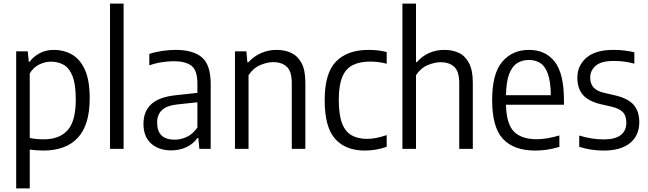

<svg xmlns="http://www.w3.org/2000/svg" viewBox="-20 -828 3606 1068"><path d="M70 220V-542.5H134.5L140 -484.5H145Q165.5 -513 200.2 -531.8Q235 -550.5 281 -550.5Q334.5 -550.5 379.5 -525.2Q424.5 -500 451.8 -441Q479 -382 479 -281Q479 -133 413 -61.8Q347 9.5 220 9.5Q201.5 9.5 181.8 7.8Q162 6 145.5 4V220ZM223 -53Q310.5 -53 356 -103.5Q401.5 -154 401.5 -274Q401.5 -358.5 383.5 -404.2Q365.5 -450 334.2 -467.5Q303 -485 263.5 -485Q230 -485 197.8 -469Q165.5 -453 145.5 -419.5V-60.5Q180.5 -53 223 -53Z M592 0V-808H667.5V0Z M933 8.5Q862.5 8.5 820.2 -30Q778 -68.5 778 -138.5Q778 -209.5 822.8 -249.8Q867.5 -290 964.5 -299L1078 -311.5V-363.5Q1078 -436.5 1045.2 -462Q1012.5 -487.5 947 -487.5Q918 -487.5 882 -482.2Q846 -477 810.5 -464.5V-528Q842.5 -539 882.2 -544.8Q922 -550.5 957 -550.5Q1053.5 -550.5 1102.8 -509.2Q1152 -468 1152 -360V0H1089L1083 -60H1078Q1053.5 -26 1015.5 -8.8Q977.5 8.5 933 8.5ZM854 -146Q854 -51 952 -51Q984.5 -51 1018 -66Q1051.5 -81 1078 -118.5V-259L969.5 -247.5Q909 -241.5 881.5 -216.2Q854 -191 854 -146Z M1287 0V-542.5H1350.5L1356 -481.5H1361.5Q1391.5 -514.5 1431.8 -532.5Q1472 -550.5 1518.5 -550.5Q1565 -550.5 1601 -533.2Q1637 -516 1657.8 -476.5Q1678.5 -437 1678.5 -369.5V0H1603V-365.5Q1603 -431.5 1575 -457Q1547 -482.5 1500 -482.5Q1467 -482.5 1428 -466.2Q1389 -450 1362.5 -409.5V0Z M2009.5 9.5Q1902.5 9.5 1844.2 -55.5Q1786 -120.5 1786 -271Q1786 -422 1849.5 -486.2Q1913 -550.5 2030.5 -550.5Q2055.5 -550.5 2081.2 -547.8Q2107 -545 2131 -538.5V-473.5Q2106.5 -480 2083.2 -482.8Q2060 -485.5 2040.5 -485.5Q1981 -485.5 1942 -465.8Q1903 -446 1883.8 -399.5Q1864.5 -353 1864.5 -273Q1864.5 -191 1882.2 -143.5Q1900 -96 1935.2 -75.8Q1970.5 -55.5 2022 -55.5Q2045.5 -55.5 2072 -60.5Q2098.5 -65.5 2131 -76.5V-11.5Q2071.5 9.5 2009.5 9.5Z M2218.5 0V-808H2294V-482H2298.5Q2358.5 -550.5 2453 -550.5Q2497.5 -550.5 2533 -533.5Q2568.5 -516.5 2589.2 -476.5Q2610 -436.5 2610 -368.5V0H2534.5V-365.5Q2534.5 -431.5 2506.2 -456.8Q2478 -482 2431.5 -482Q2398 -482 2359 -465.8Q2320 -449.5 2294 -409.5V0Z M2958 9.5Q2838.5 9.5 2778 -55Q2717.5 -119.5 2717.5 -271.5Q2717.5 -418 2773.5 -484.2Q2829.5 -550.5 2922.5 -550.5Q3014.5 -550.5 3065.8 -484.5Q3117 -418.5 3117 -270V-245.5H2794.5Q2797 -138 2839 -95.8Q2881 -53.5 2966 -53.5Q3020 -53.5 3091.5 -74.5V-11Q3054.5 0 3022.2 4.8Q2990 9.5 2958 9.5ZM2922 -494.5Q2885 -494.5 2856.8 -476.8Q2828.5 -459 2812.2 -416.2Q2796 -373.5 2794.5 -298.5H3044Q3043 -373.5 3028 -416.2Q3013 -459 2986 -476.8Q2959 -494.5 2922 -494.5Z M3338.5 9.5Q3265.5 9.5 3202 -11.5V-74Q3272 -52.5 3338 -52.5Q3402 -52.5 3433 -76.8Q3464 -101 3464 -145Q3464 -184 3444.8 -204Q3425.5 -224 3384.5 -234L3321 -248.5Q3251 -265.5 3221.2 -301.8Q3191.5 -338 3191.5 -395.5Q3191.5 -463 3241.8 -506.8Q3292 -550.5 3392 -550.5Q3424.5 -550.5 3453.2 -547Q3482 -543.5 3508.5 -537V-474Q3478.5 -482 3451.5 -485.5Q3424.5 -489 3394.5 -489Q3323.5 -489 3293.2 -462Q3263 -435 3263 -397Q3263 -363 3281 -342.2Q3299 -321.5 3340.5 -311.5L3404 -297Q3476 -279.5 3506 -243.5Q3536 -207.5 3536 -148.5Q3536 -74.5 3484.8 -32.5Q3433.5 9.5 3338.5 9.5Z"/></svg>

Font: Encode Sans Semi Condensed
Style: Regular
Weight: 400
Width: 4
Designer: Multiple Designers
Foundry: Impallari Type
Version: Version 3.000; ttfautohint (v1.8.3) -l 8 -r 50 -G 200 -x 14 